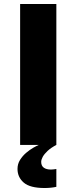

<svg xmlns="http://www.w3.org/2000/svg" viewBox="-20 -720 380 954"><path d="M80 0V-700H260V0ZM201.5 214.2Q129.2 214.2 98.1 187.4Q67 160.7 67 119.3Q67 94.8 79.4 74.8Q91.8 54.8 110 39.3Q128.2 23.8 145.5 14Q162.8 4.2 172.8 0H260Q232.8 14.5 216.4 29.9Q200 45.3 192.3 59.3Q184.7 73.3 184.7 84.5Q184.7 103.8 197.6 113.2Q210.5 122.5 233.5 122.5Q240 122.5 246.3 121.6Q252.7 120.7 260 119.7V208.3Q246.8 211.2 232 212.7Q217.2 214.2 201.5 214.2Z"/></svg>

Font: Golos Text
Style: Regular
Weight: 400
Designer: A.Korolkova, Vitaly Kuzmin
Foundry: ParaType Ltd
Version: Version 2.004